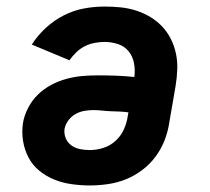

<svg xmlns="http://www.w3.org/2000/svg" viewBox="-20 -558 640 586"><path d="M254 8Q226 8 198 4Q170 0 145.5 -10Q121 -20 100.5 -36.5Q80 -53 67.5 -76.5Q55 -100 50.5 -127Q46 -154 50 -182Q54 -206 66 -229Q78 -252 96 -269.5Q114 -287 136.5 -299Q159 -311 183.5 -317.5Q208 -324 231.5 -326Q255 -328 279 -328Q307 -328 334.5 -327Q362 -326 390 -323Q393 -344 389 -365Q385 -386 372.5 -401.5Q360 -417 340 -423.5Q320 -430 299 -430Q284 -430 268.5 -427Q253 -424 239 -417Q225 -410 213 -398.5Q201 -387 192 -374L77 -422Q95 -450 120 -473Q145 -496 174.5 -511Q204 -526 235.5 -532Q267 -538 299 -538Q324 -538 348.5 -535.5Q373 -533 396 -525.5Q419 -518 439 -506Q459 -494 475 -477Q491 -460 501.5 -439Q512 -418 517 -394.5Q522 -371 521 -346Q520 -321 516 -296L497 -186Q493 -158 483 -131.5Q473 -105 455.5 -81Q438 -57 414 -39Q390 -21 363.5 -10.5Q337 0 309 4Q281 8 254 8ZM254 -100Q274 -100 295 -106.5Q316 -113 332.5 -128Q349 -143 358 -163Q367 -183 370 -204L372 -215Q359 -217 345.5 -217.5Q332 -218 318.5 -218.5Q305 -219 291.5 -220.5Q278 -222 265 -222Q251 -222 237 -219.5Q223 -217 210.5 -210Q198 -203 189 -191Q180 -179 177 -165Q175 -150 180.5 -136.5Q186 -123 197.5 -114.5Q209 -106 224 -103Q239 -100 254 -100Z"/></svg>

Font: Iosevka Curly Slab XBdEx
Style: Italic
Weight: 800
Width: 7
Italic angle: -9°
Monospace: yes
Designer: Belleve Invis
Foundry: Belleve Invis
Version: Version 11.1.0; ttfautohint (v1.8.3)